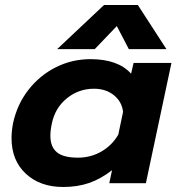

<svg xmlns="http://www.w3.org/2000/svg" viewBox="-20 -731 704 766"><path d="M395 -711H530L644 -535H494L446 -627L358 -535H208ZM26 -180Q26 -208 32 -239Q48 -314 93 -372Q138 -430 202.5 -462.5Q267 -495 341 -495Q451 -495 503 -437L513 -480H664L562 0H416L427 -52Q382 -17 335.5 -1Q289 15 232 15Q140 15 83 -38Q26 -91 26 -180ZM452 -194 471 -285Q466 -326 434 -351.5Q402 -377 355 -377Q294 -377 247 -339Q200 -301 187 -239Q181 -212 181 -189Q181 -145 207 -123.5Q233 -102 291 -102Q342 -102 384.5 -126.5Q427 -151 452 -194Z"/></svg>

Font: Prompt SemiBold
Style: Italic
Weight: 600
Italic angle: -12°
Designer: Katatrad Team
Foundry: CadsonDemak
Version: Version 1.001